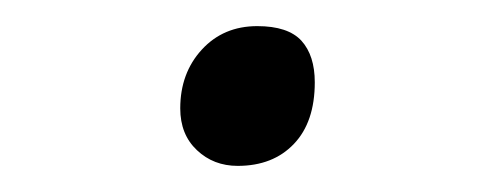

<svg xmlns="http://www.w3.org/2000/svg" viewBox="-20 -435 375 147"><path d="M162 -308Q143.5 -308 130.8 -320Q118 -332 118 -352Q118 -379 134.5 -397Q151 -415 177 -415Q200.5 -415 210.8 -403.8Q221 -392.5 221 -372Q221 -341.5 205 -324.8Q189 -308 162 -308Z"/></svg>

Font: Koeln Type Sans Light
Style: Italic
Weight: 300
Italic angle: -7.5°
Designer: Eben Sorkin
Foundry: Eben Sorkin
Version: Version 2.001